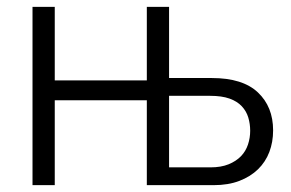

<svg xmlns="http://www.w3.org/2000/svg" viewBox="-20 -541 850 561"><path d="M75 0V-521H140V-306H409V-521H474V-313H599Q689 -313 733.5 -271Q778 -229 778 -160Q778 -126 767 -97Q756 -68 734 -46.5Q712 -25 679.5 -12.5Q647 0 604 0H409V-248H140V0ZM474 -52H595Q626 -52 648 -61Q670 -70 684 -84.5Q698 -99 704.5 -118.5Q711 -138 711 -159Q711 -179 705.5 -197.5Q700 -216 686.5 -230.5Q673 -245 650.5 -253Q628 -261 594 -261H474Z"/></svg>

Font: Rising Sun Light
Style: Regular
Weight: 300
Designer: Matt McInerney, Pablo Impallari, Rodrigo Fuenzalida (Raleway font), Stephen Hutchings (Greek), Cristiano Sobral (main ch
Foundry: The Rising Sun Project Authors
Version: Version 4.327; ttfautohint (v1.8.4.7-5d5b-dirty)